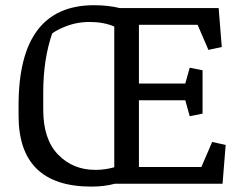

<svg xmlns="http://www.w3.org/2000/svg" viewBox="-20 -691 919 722"><path d="M142.6 -343.3V-278.3Q142.6 -167.5 198.2 -109.9Q253.9 -52.2 338.4 -52.2Q375 -52.2 409.7 -62V-591.3Q369.6 -608.4 316.4 -608.4Q263.2 -608.4 215.3 -586.9Q193.4 -577.6 176.3 -565.4Q142.6 -467.8 142.6 -343.3ZM333.5 -671.4Q386.7 -671.4 430.7 -660.6H802.2L814 -514.2L763.7 -503.4L723.1 -597.7H502.4V-377H676.8L693.4 -436.5L741.7 -426.8V-263.7L693.4 -253.9L676.8 -314H502.4V-63H737.3L777.8 -157.2L828.6 -146L816.9 0H411.6Q372.1 10.7 323.7 10.7Q49.8 10.7 49.8 -256.3V-294.9Q49.8 -671.4 333.5 -671.4Z"/></svg>

Font: NoticiaText-Regular
Style: Regular
Weight: 400
Designer: JM Sole
Foundry: JM Sole
Version: Version 1.003